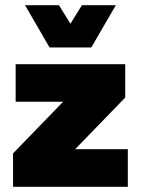

<svg xmlns="http://www.w3.org/2000/svg" viewBox="-20 -716 540 736"><path d="M30 0V-128L222 -326H40V-470H460V-342L268 -144H470V0ZM170 -534 76 -696H206L250 -625L294 -696H424L330 -534Z"/></svg>

Font: Celebes Black
Style: Regular
Weight: 900
Designer: Anugrah Pasau
Foundry: Lafontype
Version: Version 1.000; ttfautohint (v1.8.4)